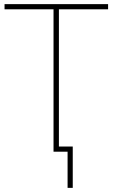

<svg xmlns="http://www.w3.org/2000/svg" viewBox="-20 -734 545 929"><path d="M307 0H239V-689H2V-714H503V-689H265V-25H332V175H307Z"/></svg>

Font: Noto Sans UI Thin
Style: Regular
Weight: 250
Designer: Monotype Design Team
Foundry: Monotype Imaging Inc.
Version: Version 1.001